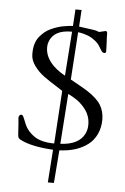

<svg xmlns="http://www.w3.org/2000/svg" viewBox="-57 -703 590 908"><g transform="rotate(5 238.0 -249.0)"><path d="M425 -511 426 -478Q426 -469 418.9 -469Q409.4 -469 404.4 -476.7Q399.4 -484.4 396.1 -489.9Q392.8 -495.4 387.2 -504.2Q381.6 -512.9 367.3 -524.3Q353 -535.6 339.4 -541.5Q310.3 -553.5 285.9 -555.9L271 -330.1Q332.3 -296.4 351.1 -284.4Q400.1 -252.9 418.1 -222.5Q436 -192.1 436 -154.3Q436 -116.5 421.4 -85.1Q406.7 -53.7 380.6 -34.2Q328.6 5.1 246.1 8.1L233.9 164.1H205.1L216.1 8.1Q111.3 2 59.6 -25.4Q48.1 -31.2 46.8 -41.6Q45.4 -52 45.3 -55.1Q45.2 -58.1 44.7 -65.4Q44.2 -72.8 43.8 -80.4Q43.5 -88.1 42.5 -100Q41.5 -111.8 40.8 -119.5Q40 -127.2 40 -128.9Q41.3 -144 54 -144Q59.6 -144 66.3 -126.6Q73 -109.1 79 -96.1Q85 -83 96.2 -69.9Q107.4 -56.9 122.6 -46.1Q157 -22 219 -22L235.1 -272.9Q224.4 -280.3 205.9 -291.9Q187.5 -303.5 175 -311.6Q162.6 -319.8 146.4 -331.5Q130.1 -343.3 119.4 -354.4Q108.6 -365.5 98.6 -378.9Q79.1 -405.5 79.1 -434.6Q79.1 -463.6 85.2 -482.9Q91.3 -502.2 101.8 -515.7Q112.3 -529.3 125.7 -540.4Q139.2 -551.5 154.1 -558.3Q168.9 -565.2 184 -570.2Q199 -575.2 212.4 -577.6Q241.5 -582.5 252.9 -583H259L263.9 -662.1H293L288.1 -583Q365.2 -573 372.6 -570.1Q382.6 -565.9 385 -565.9L415 -573Q422.9 -573 423.1 -562Q423.3 -551 423.3 -545.4Q423.8 -526.9 425 -511ZM151.4 -501Q146 -487.5 146 -472.9Q146 -458.3 149.3 -445.8Q152.6 -433.3 158.1 -423.2Q163.6 -413.1 170.8 -403.4Q178 -393.8 185.9 -386.2Q193.8 -378.7 201.9 -372.1Q210 -365.5 217.3 -360.8Q228.8 -353 241.9 -345.9L257.1 -555.9H253.9Q172.4 -555.9 151.4 -501ZM248 -22.9Q336.4 -27.1 362.5 -81.3Q372.1 -101.1 372.1 -123.3Q372.1 -145.5 366.2 -163Q360.4 -180.4 350.8 -193.5Q341.3 -206.5 329.8 -217.9Q318.4 -229.2 307.1 -236.8Q285.4 -251.7 264.9 -261Z"/></g></svg>

Font: Linden Hill
Style: Italic
Weight: 400
Italic angle: -5.60001°
Version: Version 1.201